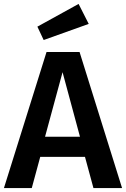

<svg xmlns="http://www.w3.org/2000/svg" viewBox="-20 -956 640 976"><path d="M412 -158.5H184.5L141.5 0H0L216.5 -691.5H384.5L600.5 0H455ZM209 -261H386.5L298 -589ZM379.5 -936 431 -834.5 202 -752.5 170 -820.5Z"/></svg>

Font: Fira Code Light SemiBold
Style: Regular
Weight: 600
Monospace: yes
Version: Version 5.002